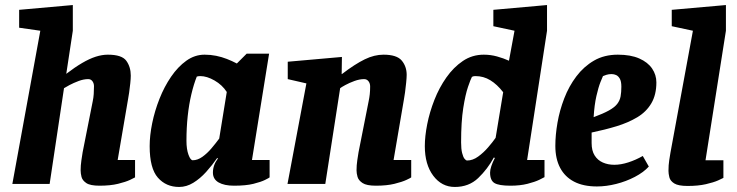

<svg xmlns="http://www.w3.org/2000/svg" viewBox="-20 -730 2925 762"><path d="M375 7Q338 7 322.5 -3.5Q307 -14 303.5 -28Q300 -42 300 -54Q300 -73 303 -93.5Q306 -114 308 -126L348 -328Q351 -342 352 -357Q353 -372 353 -388Q353 -399 347 -407.5Q341 -416 330 -416Q312 -416 292 -408.5Q272 -401 256 -392.5Q240 -384 234 -380L177 0H29L140 -608L56 -620V-691L269 -710V-608L243 -437Q277 -463 306 -480Q335 -497 360 -505Q385 -513 408 -513Q464 -513 481.5 -488.5Q499 -464 499 -430Q499 -418 497 -399Q495 -380 492.5 -362.5Q490 -345 488 -335L447 -95H516V-26Q513 -24 496 -16Q479 -8 448.5 -0.5Q418 7 375 7Z M691 12Q639 12 606.5 -25Q574 -62 574 -150Q574 -192 584 -241Q594 -290 613 -338Q632 -386 659 -425.5Q686 -465 719.5 -489Q753 -513 792 -513Q816 -513 838 -508.5Q860 -504 880.5 -496Q901 -488 920 -478L959 -517H1048L980 -95H1050V-26Q1048 -24 1032 -16Q1016 -8 986 -0.5Q956 7 909 7Q870 7 847.5 -6Q825 -19 825 -45Q825 -60 830 -74Q835 -88 845 -101L842 -103Q822 -74 798 -47.5Q774 -21 747 -4.5Q720 12 691 12ZM745 -94Q764 -94 783 -107.5Q802 -121 819 -141Q836 -161 850 -180L880 -365Q862 -393 831.5 -410.5Q801 -428 775 -428Q771 -428 767.5 -427.5Q764 -427 761 -426Q749 -396 739.5 -356Q730 -316 725 -269.5Q720 -223 720 -171Q720 -138 728 -116Q736 -94 745 -94Z M1472 7Q1435 7 1419 -3.5Q1403 -14 1399 -28Q1395 -42 1395 -54Q1395 -74 1398 -94Q1401 -114 1403 -126L1443 -328Q1446 -342 1447.5 -356Q1449 -370 1449 -387Q1449 -399 1442.5 -407.5Q1436 -416 1425 -416Q1407 -416 1386.5 -408.5Q1366 -401 1350.5 -392.5Q1335 -384 1330 -380L1271 0H1121L1196 -399L1122 -416V-485L1337 -504L1336 -436H1337Q1363 -456 1385.5 -470.5Q1408 -485 1427.5 -494.5Q1447 -504 1465.5 -508.5Q1484 -513 1502 -513Q1555 -513 1574.5 -489.5Q1594 -466 1594 -433Q1594 -422 1592 -402Q1590 -382 1587.5 -363.5Q1585 -345 1583 -335L1542 -95H1612V-26Q1610 -24 1593 -16Q1576 -8 1545.5 -0.5Q1515 7 1472 7Z M1785 12Q1733 12 1699.5 -32.5Q1666 -77 1666 -150Q1666 -189 1675.5 -237Q1685 -285 1704 -333.5Q1723 -382 1751.5 -422.5Q1780 -463 1817 -488Q1854 -513 1900 -513Q1927 -513 1952.5 -506Q1978 -499 2000 -489L2022 -608L1938 -626V-691L2151 -710V-608L2072 -95H2141V-27Q2138 -25 2120.5 -16.5Q2103 -8 2073.5 -0.5Q2044 7 2006 7Q1960 7 1942.5 -3.5Q1925 -14 1925 -45Q1925 -56 1930 -71Q1935 -86 1944 -103L1940 -105Q1915 -59 1878 -23.5Q1841 12 1785 12ZM1834 -93Q1856 -93 1877.5 -108.5Q1899 -124 1917.5 -145.5Q1936 -167 1947 -183L1977 -364Q1953 -395 1926 -411.5Q1899 -428 1867 -428Q1863 -428 1860 -427.5Q1857 -427 1853 -425Q1848 -416 1837.5 -385.5Q1827 -355 1818.5 -301Q1810 -247 1810 -165Q1810 -139 1814 -123Q1818 -107 1823.5 -100Q1829 -93 1834 -93Z M2349 10Q2295 10 2258.5 -9Q2222 -28 2203 -64Q2184 -100 2184 -151Q2184 -194 2192.5 -243Q2201 -292 2219.5 -340Q2238 -388 2267.5 -427Q2297 -466 2337.5 -489.5Q2378 -513 2432 -513Q2483 -513 2517 -498Q2551 -483 2568 -458Q2585 -433 2585 -403Q2585 -354 2565 -320Q2545 -286 2509 -264.5Q2473 -243 2427 -229Q2381 -215 2328 -204V-162Q2328 -132 2340 -113Q2352 -94 2372.5 -85Q2393 -76 2418 -76Q2444 -76 2473.5 -85.5Q2503 -95 2531 -111L2555 -69Q2534 -46 2499.5 -28Q2465 -10 2425.5 0Q2386 10 2349 10ZM2336 -265Q2374 -279 2396.5 -291.5Q2419 -304 2429.5 -317.5Q2440 -331 2443 -347.5Q2446 -364 2446 -386Q2446 -407 2440 -417.5Q2434 -428 2425.5 -432Q2417 -436 2407 -436Q2396 -436 2386.5 -433Q2377 -430 2373 -428Q2371 -424 2363 -404Q2355 -384 2347 -349Q2339 -314 2336 -265Z M2709 8Q2672 8 2656 -2Q2640 -12 2636.5 -26.5Q2633 -41 2633 -52Q2633 -75 2636 -94Q2639 -113 2641 -125L2730 -608L2646 -626V-691L2861 -710V-608L2780 -94H2851V-24Q2848 -22 2830 -14Q2812 -6 2781.5 1Q2751 8 2709 8Z"/></svg>

Font: Faustina Light ExtraBold
Style: Italic
Weight: 800
Italic angle: -8°
Version: Version 1.200